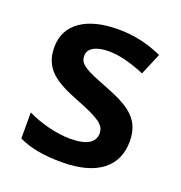

<svg xmlns="http://www.w3.org/2000/svg" viewBox="-107 -645 707 748"><g transform="rotate(20 246.5 -271.0)"><path d="M450 -156C450 -247 396 -283 297 -322C198 -360 169 -374 169 -410C169 -440 199 -459 256 -459C300 -459 355 -443 404 -422L442 -512C385 -538 327 -552 259 -552C132 -552 48 -500 48 -402C48 -313 103 -277 203 -238C303 -199 329 -180 329 -146C329 -109 298 -87 227 -87C172 -87 101 -105 49 -131V-23C98 0 152 10 229 10C374 10 450 -52 450 -156Z"/></g></svg>

Font: Noto Sans Georgian SemiBold
Style: Regular
Weight: 600
Designer: Monotype Design Team, Akaki Razmadze
Foundry: Google LLC
Version: Version 2.005